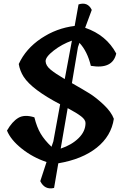

<svg xmlns="http://www.w3.org/2000/svg" viewBox="-20 -892 675 1044"><path d="M404 -636 371 -440Q431 -406 466.5 -384Q502 -362 543.5 -323Q585 -284 599 -246Q585 -152 506 -89Q427 -26 297 -4L274 130Q223 142 199 93L233 -11Q158 -36 98 -84Q38 -132 18 -182Q46 -231 79.5 -251Q113 -271 167 -254Q180 -201 201 -165.5Q222 -130 260 -94L270 -123L307 -325Q154 -405 109 -474Q88 -507 82 -544Q120 -627 203.5 -683Q287 -739 386 -751L407 -868Q457 -884 479 -838L443 -741Q559 -701 612 -601Q593 -514 474 -534Q455 -613 412 -659ZM332 -462 371 -671Q317 -652 272 -617Q227 -582 228 -558.5Q229 -535 255 -513.5Q281 -492 332 -462ZM445 -223Q445 -241 421 -259.5Q397 -278 348 -304L310 -84Q370 -104 407.5 -141Q445 -178 445 -223Z"/></svg>

Font: Tillana SemiBold
Style: Regular
Weight: 600
Designer: Lipi Raval (Devanagari, Latin), Jonny Pinhorn (Latin)
Foundry: Indian Type Foundry
Version: Version 2.003;PS 1.0;hotconv 1.0.79;makeotf.lib2.5.61930; tt